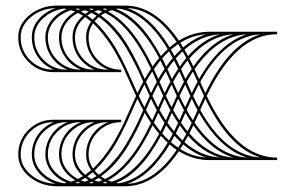

<svg xmlns="http://www.w3.org/2000/svg" viewBox="-20 -567 1019 680"><path d="M170.9 -134.2H168.7Q120.6 -134.2 87 -100.7Q53.3 -67.3 53.3 -19.7Q53.3 21.9 89.2 51.8Q125 81.7 177 83.9Q139 70.8 115.8 42.8Q92.7 14.9 92.7 -19.7Q92.7 -58.1 114.3 -89.4Q135.9 -120.6 170.9 -134.2ZM219 -134.2H216.8Q168.7 -134.2 135.1 -100.7Q101.4 -67.3 101.4 -19.7Q101.4 17.9 131.6 46.5Q161.7 75.2 207.2 82.2Q208.5 82.2 211.5 81.5Q214.6 80.9 216.3 80.4Q182.3 66.4 161.5 39.6Q140.7 12.7 140.7 -19.7Q140.7 -58.1 162.4 -89.4Q184 -120.6 219 -134.2ZM267 -134.2H264.9Q216.8 -134.2 183.1 -100.7Q149.5 -67.3 149.5 -19.7Q149.5 12.7 172.2 38.7Q194.9 64.7 231.6 76.5L246.1 71.2Q219.4 55.5 204.1 31.7Q188.8 7.9 188.8 -19.7Q188.8 -58.1 210.4 -89.4Q232.1 -120.6 267 -134.2ZM315.1 -134.2H312.9Q264.9 -134.2 231.2 -100.7Q197.6 -67.3 197.6 -19.7Q197.6 7 213.3 29.9Q229 52.9 256.1 66.9Q264.4 62.5 274 56.8Q236.9 24.5 236.9 -19.7Q236.9 -58.1 258.5 -89.4Q280.2 -120.6 315.1 -134.2ZM363.2 -134.2H361Q312.9 -134.2 279.3 -100.7Q245.6 -67.3 245.6 -19.7Q245.6 21.4 281.9 52Q287.2 48.5 302.9 35.8Q285 10.5 285 -19.7Q285 -58.1 306.6 -89.4Q328.2 -120.6 363.2 -134.2ZM805.9 -9.2Q728.1 -33.2 664.8 -123.3L650.8 -94.4Q720.7 -14.4 805.9 -9.2ZM303.3 -536.7Q300.3 -536.3 295 -535.4L304.2 -531.5Q305.5 -531.9 306.8 -532.6Q308.1 -533.2 309.7 -533.9Q311.2 -534.5 312.5 -535Q311.2 -535 308.1 -535.8Q305.1 -536.7 303.3 -536.7ZM757.9 -9.2Q697.1 -28.4 646 -86.1L633.3 -63.4Q690.6 -13.5 757.9 -9.2ZM264.4 -535Q263.1 -535 260.1 -535.8Q257 -536.7 255.2 -536.7Q252.2 -536.3 246.9 -535.4L256.1 -531.5Q257.4 -531.9 258.7 -532.6Q260.1 -533.2 261.6 -533.9Q263.1 -534.5 264.4 -535ZM279.7 -531Q273.6 -529.3 266.2 -526.2Q273.6 -522.7 281.5 -517.5Q285.4 -520.5 294.1 -525.8Q292 -526.7 289.6 -527.5Q287.2 -528.4 284.3 -529.5Q281.5 -530.6 279.7 -531ZM709.8 -9.2Q667.8 -22.3 628.9 -55.5L618.4 -38.9Q661.3 -12.2 709.8 -9.2ZM351.4 -536.7Q348.3 -536.3 343.1 -535.4L352.3 -531.5Q353.6 -531.9 354.9 -532.6Q356.2 -533.2 357.7 -533.9Q359.3 -534.5 360.6 -535Q358.8 -535 355.8 -535.8Q352.7 -536.7 351.4 -536.7ZM327.8 -531Q321.7 -529.3 314.2 -526.2Q321.7 -522.7 329.5 -517.5Q333.5 -520.5 342.2 -525.8Q340 -526.7 337.6 -527.5Q335.2 -528.4 332.4 -529.5Q329.5 -530.6 327.8 -531ZM304.2 -521.4Q297.2 -517.9 289.3 -512.2Q302.4 -502.6 308.6 -497.4Q315.6 -505.7 322.1 -511.4Q312.5 -517 304.2 -521.4ZM854 -9.2Q758.7 -38.9 684.9 -167.4L669.1 -132.4Q750.4 -15.3 854 -9.2ZM391.2 -535.4Q478.6 -501.7 549.8 -368.4Q559.9 -379.8 573.9 -392.9Q496.1 -522.7 399.5 -536.7Q396.4 -536.3 391.2 -535.4ZM375.9 -531Q369.8 -529.3 362.3 -526.2Q449.3 -480.8 520.5 -331.3Q532.3 -348.3 543.7 -361.5Q468.1 -502.6 375.9 -531ZM352.3 -521.4Q345.3 -517.9 337.4 -512.2Q365.4 -492.6 390.5 -463.9Q415.6 -435.3 435.8 -400.3Q455.9 -365.4 467.2 -342.2Q478.6 -319.1 492.6 -287.2Q503.5 -306.8 514.9 -323Q441.4 -478.6 352.3 -521.4ZM330 -506.6Q323 -501.3 315.1 -491.7Q333 -475.1 350.5 -453.2Q368 -431.4 380.2 -412.4Q392.5 -393.4 406 -367.6Q419.6 -341.8 426.4 -327.1Q433.1 -312.5 443.4 -289.3Q453.7 -266.2 455.9 -261.4L466.8 -237.3Q479.5 -263.5 487.3 -277.5Q475.5 -304.2 467.9 -320.6Q460.2 -337 443.6 -368Q427 -399 412.2 -420.7Q397.3 -442.3 375.2 -466.6Q353.1 -490.8 330 -506.6ZM430.5 -538.5Q513.5 -510.9 580.9 -399Q593.5 -410.4 605.8 -418.3Q527.1 -534.5 430.5 -538.5ZM902.1 -9.2Q790.2 -44.1 707.2 -217.2L696.2 -193.2L689.2 -177.4Q778.8 -16.6 902.1 -9.2ZM664.8 -331.3Q728.1 -421.3 805.9 -445.4Q720.7 -440.1 650.8 -360.1ZM636.8 -287.2Q647.7 -306.8 659.1 -323L644.2 -352.7Q633.7 -340 621.1 -322.1ZM611 -237.3Q623.7 -263.5 631.6 -277.5L615.4 -313.8Q603.1 -295.5 593.1 -277.1L600.1 -261.4ZM606.2 -227.3 592.2 -257.9 587.8 -267.5Q578.2 -250 567.7 -227.3Q578.2 -204.5 587.8 -187.1L592.2 -196.7ZM583.5 -177Q575.6 -191 562.9 -217.2L552 -193.2L545 -177.4Q555.1 -159.1 567.3 -140.7ZM562.9 -131.6Q551.6 -147.7 540.6 -167.4L524.9 -132.4Q537.6 -114.5 548.1 -101.8ZM543.7 -93.1Q532.3 -106.2 520.5 -123.3Q449.3 26.2 362.3 71.7Q369.8 74.7 375.9 76.5Q468.1 48.1 543.7 -93.1ZM593.1 -177.4Q603.1 -159.1 615.4 -140.7L631.6 -177Q623.7 -191 611 -217.2L600.1 -193.2ZM588.7 -167.4 573 -132.4Q585.7 -114.5 596.2 -101.8L611 -131.6Q599.7 -147.7 588.7 -167.4ZM568.6 -123.3 554.6 -94.4Q563.8 -83.5 578.7 -69.5L591.8 -93.1Q580.4 -106.2 568.6 -123.3ZM549.8 -86.1Q478.6 47.2 391.2 80.9Q396.4 81.7 399.5 82.2Q496.1 68.2 573.9 -61.6Q559.9 -74.7 549.8 -86.1ZM615.8 -227.3Q626.3 -204.5 635.9 -187.1L640.3 -196.7L654.3 -227.3L640.3 -257.9L635.9 -267.5Q626.3 -250 615.8 -227.3ZM641.2 -277.1 648.2 -261.4 659.1 -237.3Q671.8 -263.5 679.6 -277.5L663.5 -313.8Q651.2 -295.5 641.2 -277.1ZM669.1 -322.1 684.9 -287.2Q758.7 -415.6 854 -445.4Q750.4 -439.2 669.1 -322.1ZM646 -368.4Q697.1 -426.1 757.9 -445.4Q690.6 -441 633.3 -391.2ZM616.7 -331.3Q628.5 -348.3 639.9 -361.5L626.7 -385.1Q611.9 -371.1 602.7 -360.1ZM588.7 -287.2Q599.7 -306.8 611 -323L596.2 -352.7Q585.7 -340 573 -322.1ZM583.5 -277.5 567.3 -313.8Q555.1 -295.5 545 -277.1L552 -261.4L562.9 -237.3Q575.6 -263.5 583.5 -277.5ZM558.1 -227.3 544.1 -257.9 539.8 -267.5Q530.2 -250 519.7 -227.3Q530.2 -204.5 539.8 -187.1L544.1 -196.7ZM535.4 -177Q527.5 -191 514.9 -217.2L503.9 -193.2L496.9 -177.4Q507 -159.1 519.2 -140.7ZM514.9 -131.6Q503.5 -147.7 492.6 -167.4Q478.6 -135.5 467.2 -112.3Q455.9 -89.2 435.8 -54.2Q415.6 -19.2 390.5 9.4Q365.4 38 337.4 57.7Q345.3 63.4 352.3 66.9Q441.4 24 514.9 -131.6ZM303.3 82.2Q305.1 82.2 308.1 81.5Q311.2 80.9 312.5 80.4Q311.6 80 308.8 78.9Q305.9 77.8 304.2 76.9L295 80.9Q300.3 81.7 303.3 82.2ZM628.9 -399Q667.8 -432.3 709.8 -445.4Q661.3 -442.3 618.4 -415.6ZM597.9 -368.4Q608 -379.8 621.9 -392.9L611 -410.8Q594 -398.6 585.2 -391.2ZM568.6 -331.3Q580.4 -348.3 591.8 -361.5L578.7 -385.1Q563.8 -371.1 554.6 -360.1ZM562.9 -323 548.1 -352.7Q537.6 -340 524.9 -322.1L540.6 -287.2Q551.6 -306.8 562.9 -323ZM535.4 -277.5 519.2 -313.8Q507 -295.5 496.9 -277.1L503.9 -261.4L514.9 -237.3Q527.5 -263.5 535.4 -277.5ZM510.1 -227.3 496.1 -257.9 491.7 -267.5Q482.1 -250 471.6 -227.3Q482.1 -204.5 491.7 -187.1L496.1 -196.7ZM487.3 -177Q479.5 -191 466.8 -217.2L455.9 -193.2Q453.7 -188.4 443.4 -165.2Q433.1 -142 426.4 -127.4Q419.6 -112.8 406 -87Q392.5 -61.2 380.2 -42.2Q368 -23.2 350.5 -1.3Q333 20.5 315.1 37.2Q323 46.8 330 52Q353.1 36.3 375.2 12Q397.3 -12.2 412.2 -33.9Q427 -55.5 443.6 -86.5Q460.2 -117.6 467.9 -134Q475.5 -150.3 487.3 -177ZM279.7 76.5 294.1 71.2Q285.4 66 281.5 62.9Q273.6 68.2 266.2 71.7Q273.6 74.7 279.7 76.5ZM264.4 80.4Q263.5 80 260.7 78.9Q257.9 77.8 256.1 76.9L246.9 80.9Q252.2 81.7 255.2 82.2Q256.6 82.2 259.6 81.5Q262.7 80.9 264.4 80.4ZM351.4 82.2Q353.1 82.2 356.2 81.5Q359.3 80.9 360.6 80.4Q359.7 80 356.9 78.9Q354 77.8 352.3 76.9L343.1 80.9Q348.3 81.7 351.4 82.2ZM327.8 76.5 342.2 71.2Q333.5 66 329.5 62.9Q321.7 68.2 314.2 71.7Q321.7 74.7 327.8 76.5ZM304.2 66.9Q312.5 62.5 322.1 56.8Q315.6 51.1 308.6 42.8Q302.4 48.1 289.3 57.7Q297.2 63.4 304.2 66.9ZM641.2 -177.4Q651.2 -159.1 663.5 -140.7L679.6 -177Q671.8 -191 659.1 -217.2L648.2 -193.2ZM636.8 -167.4 621.1 -132.4Q633.7 -114.5 644.2 -101.8L659.1 -131.6Q647.7 -147.7 636.8 -167.4ZM616.7 -123.3 602.7 -94.4Q611.9 -83.5 626.7 -69.5L639.9 -93.1Q628.5 -106.2 616.7 -123.3ZM597.9 -86.1 585.2 -63.4Q594 -55.9 611 -43.7L621.9 -61.6Q608 -74.7 597.9 -86.1ZM580.9 -55.5Q513.5 56.4 430.5 83.9Q527.1 80 605.8 -36.3Q593.5 -44.1 580.9 -55.5ZM663.9 -227.3Q674.4 -204.5 684 -187.1L688.4 -196.7L702.4 -227.3L688.4 -257.9L684 -267.5Q674.4 -250 663.9 -227.3ZM689.2 -277.1 696.2 -261.4 707.2 -237.3Q790.2 -410.4 902.1 -445.4Q778.8 -437.9 689.2 -277.1ZM961.5 -8.7V0H721.2Q664.3 0 613.6 -31.5Q529.3 92.7 423.5 92.7H183.1Q125.9 92.7 85.2 59.7Q44.6 26.7 44.6 -19.7Q44.6 -70.8 80.9 -106.9Q117.1 -142.9 168.7 -142.9H409.1V-134.2Q361 -134.2 327.4 -100.7Q293.7 -67.3 293.7 -19.7Q293.7 7 309.4 30.2Q326.9 14 344 -7.6Q361 -29.3 372.6 -47Q384.2 -64.7 398.4 -91.3Q412.6 -118 418.3 -130.5Q424 -142.9 435.5 -168.7Q447.1 -194.5 448 -196.7L462 -227.3L448 -257.9Q447.1 -260.1 435.5 -285.8Q424 -311.6 418.3 -324.1Q412.6 -336.5 398.4 -363.2Q384.2 -389.9 372.6 -407.6Q361 -425.3 344 -446.9Q326.9 -468.5 309.4 -484.7Q293.7 -461.5 293.7 -434.9Q293.7 -387.2 327.4 -353.8Q361 -320.4 409.1 -320.4V-311.6H168.7Q117.1 -311.6 80.9 -347.7Q44.6 -383.7 44.6 -434.9Q44.6 -481.2 85.2 -514.2Q125.9 -547.2 183.1 -547.2H423.5Q529.3 -547.2 613.6 -423.1Q664.3 -454.5 721.2 -454.5H961.5V-445.8Q816 -445.8 712 -227.3Q816 -8.7 961.5 -8.7ZM168.7 -320.4H170.9Q135.9 -333.9 114.3 -365.2Q92.7 -396.4 92.7 -434.9Q92.7 -469.4 115.8 -497.4Q139 -525.3 177 -538.5Q125 -536.3 89.2 -506.3Q53.3 -476.4 53.3 -434.9Q53.3 -387.2 87 -353.8Q120.6 -320.4 168.7 -320.4ZM216.8 -320.4H219Q184 -333.9 162.4 -365.2Q140.7 -396.4 140.7 -434.9Q140.7 -467.2 161.5 -494.1Q182.3 -521 216.3 -535Q214.6 -535 211.5 -535.8Q208.5 -536.7 207.2 -536.7Q161.7 -529.7 131.6 -501.1Q101.4 -472.5 101.4 -434.9Q101.4 -387.2 135.1 -353.8Q168.7 -320.4 216.8 -320.4ZM264.9 -320.4H267Q232.1 -333.9 210.4 -365.2Q188.8 -396.4 188.8 -434.9Q188.8 -462.4 204.1 -486.2Q219.4 -510.1 246.1 -525.8Q243.9 -526.7 241.5 -527.5Q239.1 -528.4 236.2 -529.5Q233.4 -530.6 231.6 -531Q194.9 -519.2 172.2 -493.2Q149.5 -467.2 149.5 -434.9Q149.5 -387.2 183.1 -353.8Q216.8 -320.4 264.9 -320.4ZM312.9 -320.4H315.1Q280.2 -333.9 258.5 -365.2Q236.9 -396.4 236.9 -434.9Q236.9 -479 274 -511.4Q264.4 -517 256.1 -521.4Q229 -507.4 213.3 -484.5Q197.6 -461.5 197.6 -434.9Q197.6 -387.2 231.2 -353.8Q264.9 -320.4 312.9 -320.4ZM361 -320.4H363.2Q328.2 -333.9 306.6 -365.2Q285 -396.4 285 -434.9Q285 -465 302.9 -490.4Q287.2 -503.1 281.9 -506.6Q245.6 -476 245.6 -434.9Q245.6 -387.2 279.3 -353.8Q312.9 -320.4 361 -320.4Z"/></svg>

Font: FoglihtenBPS01
Style: Regular
Weight: 500
Version: Version 0.75